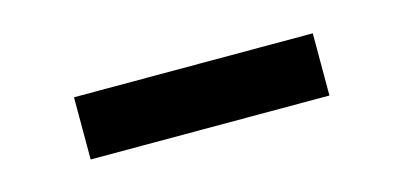

<svg xmlns="http://www.w3.org/2000/svg" viewBox="-27 -424 554 263"><g transform="rotate(-15 249.5 -292.0)"><path d="M80 -247.9V-336.1H418.6V-247.9Z"/></g></svg>

Font: REM Medium
Style: Regular
Weight: 500
Designer: Octavio Pardo
Foundry: Ashler Design
Version: Version 1.005;gftools[0.9.28]